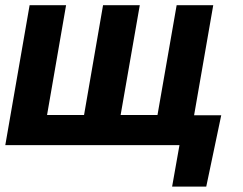

<svg xmlns="http://www.w3.org/2000/svg" viewBox="-20 -548 918 725"><path d="M91.8 -528.3 0 0H657.7L629.9 156.7H758.8L815.4 -112.8H712.9L785.2 -528.3H647L574.7 -113.8H435.5L507.8 -528.3H369.1L297.4 -113.8H157.7L229.5 -528.3Z"/></svg>

Font: Roboto
Style: Bold Italic
Weight: 700
Italic angle: -12°
Designer: Google
Version: Version 2.137; 2017